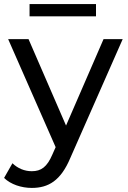

<svg xmlns="http://www.w3.org/2000/svg" viewBox="-36 -722 627 942"><path d="M435 -702H109V-642H435ZM472 -530 288 -106 104 -530H4L237 0L221 36C195 97 166 118 120 118C84 118 51 104 25 79L-16 151C17 183 69 200 120 200C201 200 262 165 309 53L566 -530Z"/></svg>

Font: AWKNG-Font Medium
Style: Regular
Weight: 500
Designer: Awakening Church
Foundry: Awakening Church
Version: Version 1.700;PS 001.700;hotconv 1.0.88;makeotf.lib2.5.64775